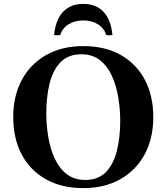

<svg xmlns="http://www.w3.org/2000/svg" viewBox="-20 -952 856 987"><path d="M218 -370Q218 -307 228.5 -246Q239 -185 262 -135.5Q285 -86 323.5 -56.5Q362 -27 418 -27L408 15Q296 15 215 -31Q134 -77 91 -159Q48 -241 48 -350Q48 -459 92 -541Q136 -623 217 -669Q298 -715 408 -715L398 -673Q331 -673 291.5 -632.5Q252 -592 235 -523Q218 -454 218 -370ZM598 -330Q598 -393 587.5 -454Q577 -515 554 -564.5Q531 -614 492.5 -643.5Q454 -673 398 -673L408 -715Q521 -715 601.5 -669Q682 -623 725 -541Q768 -459 768 -350Q768 -241 724 -159Q680 -77 599 -31Q518 15 408 15L418 -27Q486 -27 525 -68Q564 -109 581 -177.5Q598 -246 598 -330ZM526 -772Q515 -808 483 -827.5Q451 -847 408 -847Q365 -847 333 -827.5Q301 -808 290 -772Q274 -769 258 -772Q266 -852 305 -892Q344 -932 408 -932Q473 -932 511.5 -892Q550 -852 558 -772Q542 -769 526 -772Z"/></svg>

Font: Poltawski Nowy
Style: Bold
Weight: 700
Designer: Adam Pótawski, Mateusz Machalski, Borys Kosmynka, Ania Wieluska
Foundry: Capitalics.wtf
Version: Version 1.001;gftools[0.9.25]